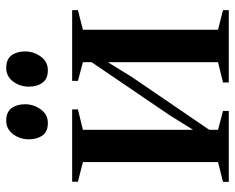

<svg xmlns="http://www.w3.org/2000/svg" viewBox="-89 -665 754 616"><g transform="rotate(-90 288.0 -357.0)"><path d="M12.5 0V-18.5L76 -34.5V-468L13 -484V-502.5H245V-484L179.5 -468V-114.5L226.5 -190L396.5 -440V-468L336.5 -484V-502.5H563.5V-484L500.5 -468V-34.5L563.5 -18.5V0H331.5V-18.5L396.5 -34.5V-388L350 -312.5L179.5 -62.5V-34.5L240 -18.5V0ZM201 -580.5Q173.5 -580.5 161.2 -597.8Q149 -615 149 -641Q149 -670 165.5 -692Q182 -714 208.5 -714H209.5Q236.5 -714 249 -697Q261.5 -680 261.5 -653.5Q261.5 -626 245 -603.2Q228.5 -580.5 202 -580.5ZM370 -580.5Q343 -580.5 330.5 -597.8Q318 -615 318 -641Q318 -670 334.5 -692Q351 -714 378 -714H378.5Q406 -714 418.5 -697Q431 -680 431 -653.5Q431 -626 414.5 -603.2Q398 -580.5 371 -580.5Z"/></g></svg>

Font: Merriweather 144pt Medium
Style: Regular
Weight: 500
Version: Version 2.100